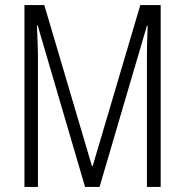

<svg xmlns="http://www.w3.org/2000/svg" viewBox="-20 -734 725 754"><path d="M314 0 128 -634H125Q127 -586 128 -559Q129 -532 129 -519V0H76V-714H154L341 -82H344L531 -714H611V0H557V-516Q557 -530 557.5 -557.5Q558 -585 560 -633H557L371 0Z"/></svg>

Font: Noto Sans Ethiopic ExtraCondensed Light
Style: Regular
Weight: 300
Width: 2
Designer: Monotype Design Team
Foundry: Monotype Imaging Inc.
Version: Version 2.102; ttfautohint (v1.8.4.7-5d5b)